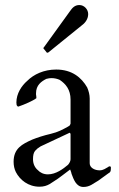

<svg xmlns="http://www.w3.org/2000/svg" viewBox="-20 -729 472 762"><path d="M336 -81V-338C336 -353 332 -368 326 -382C303 -422 265 -453 203 -453C154 -453 114 -434 88 -408C66 -389 45 -358 45 -322C45 -319 46 -315 46 -312C48 -308 50 -306 53 -306C64 -310 81 -316 93 -322C103 -327 119 -334 125 -340L124 -342V-348C123 -351 123 -353 123 -355V-359C123 -391 144 -406 164 -416C172 -418 178 -419 184 -419C197 -419 208 -416 217 -412C241 -396 260 -373 260 -334V-240C260 -238 260 -236 258 -234C258 -231 254 -229 249 -226C227 -214 211 -205 182 -198C152 -191 128 -183 108 -175C68 -157 34 -140 34 -87C34 -72 37 -58 43 -46C59 -15 92 12 137 12C171 12 185 -5 210 -20C223 -30 239 -41 258 -56C259 -56 260 -54 260 -52C262 -48 263 -44 264 -39C272 -18 282 13 311 13C337 13 350 -1 370 -12C381 -20 394 -29 410 -41C418 -45 420 -49 420 -60V-66C419 -68 418 -69 415 -69C413 -69 411 -68 409 -66C399 -61 391 -53 375 -53C356 -53 336 -63 336 -81ZM111 -97C111 -112 113 -122 119 -130L128 -139C132 -142 136 -145 141 -148L254 -201C255 -202 255 -202 256 -202C259 -201 260 -199 260 -196V-97C260 -90 256 -82 250 -75C231 -59 202 -37 170 -37C153 -37 139 -44 130 -54C119 -63 111 -78 111 -97ZM295 -709C277 -709 267 -698 258 -685L154 -541C153 -540 152 -539 152 -538C152 -537 153 -536 154 -535C158 -530 162 -525 166 -520H168C169 -520 171 -520 172 -521L303 -627C316 -636 330 -652 330 -673C330 -692 314 -709 295 -709Z"/></svg>

Font: fbb
Style: Regular
Weight: 400
Designer: David J. Perry, Michael Sharpe
Version: Version 1.045